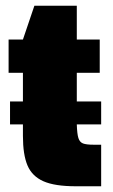

<svg xmlns="http://www.w3.org/2000/svg" viewBox="-20 -650 393 670"><path d="M333 -216H248Q249 -183 253.5 -168.5Q258 -154 269.5 -149.5Q281 -145 307 -145H333V0H245Q171 0 131.5 -17.5Q92 -35 76 -72.5Q60 -110 60 -176V-216H15V-296H60V-396H10V-512H60L100 -630H248V-512H328V-396H248V-296H333Z"/></svg>

Font: Decalotype Black
Style: Regular
Weight: 900
Designer: Alfredo Marco Pradil
Foundry: Alfredo Marco Pradil
Version: Version 1.0